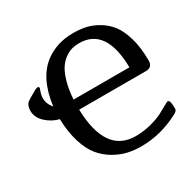

<svg xmlns="http://www.w3.org/2000/svg" viewBox="-161 -879 1070 1065"><g transform="rotate(-30 374.5 -347.0)"><path d="M15.1 -459Q15.1 -471.2 18.1 -480.7Q21 -490.2 23.9 -496.6Q26.9 -502.9 36.4 -510Q45.9 -517.1 52 -520.5Q58.1 -523.9 74 -533Q89.8 -542 100.1 -547.9Q113.3 -553.7 118.7 -551.3Q124 -548.8 124 -543Q124 -541 116.9 -522.5Q109.9 -503.9 109.9 -484.9Q109.9 -447.8 137.2 -416Q159.2 -588.9 259.8 -661.1Q335 -714.4 436 -713.9Q477.1 -713.9 513.4 -706.5Q549.8 -699.2 589.4 -676.5Q628.9 -653.8 657.5 -617.9Q686 -582 704.6 -519Q723.1 -456.1 723.1 -373Q723.1 -329.1 680.2 -329.1H252.9Q260.7 -44.9 452.1 -44.9Q502.9 -44.9 550.5 -57.4Q598.1 -69.8 626 -84.5Q653.8 -99.1 675.3 -111.6Q696.8 -124 701.2 -124Q717.3 -124 716.8 -67.9Q716.8 -53.7 695.8 -43Q576.7 20 451.2 20Q407.2 20 366.2 11Q325.2 2 282.7 -22.5Q240.2 -46.9 208.5 -85Q176.8 -123 156.5 -187.5Q136.2 -252 133.8 -335.9V-336.9Q85.9 -349.1 50.5 -382.6Q15.1 -416 15.1 -459ZM253.9 -393.1H611.8Q607.9 -648.9 436 -648.9Q412.1 -648.9 390.1 -643.1Q368.2 -637.2 344 -620.1Q319.8 -603 302 -575.4Q284.2 -547.9 271 -501Q257.8 -454.1 253.9 -393.1Z"/></g></svg>

Font: CMU Sans Serif Demi Condensed
Style: DemiCondensed
Weight: 600
Width: 3
Version: Version 0.7.0